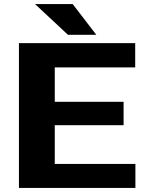

<svg xmlns="http://www.w3.org/2000/svg" viewBox="-20 -923 746 943"><path d="M587 -308V-423H249V-592H644V-711H73V0H645V-118H249V-308ZM453 -752 337 -903H152L314 -752Z"/></svg>

Font: Asimov
Style: XWid
Weight: 500
Designer: Google
Version: Version 2.000980; 2014